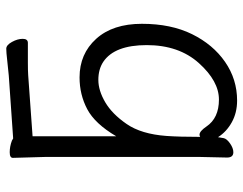

<svg xmlns="http://www.w3.org/2000/svg" viewBox="-102 -658 777 613"><g transform="rotate(-90 286.5 -351.5)"><path d="M156 -101Q160 -103 163 -103Q174 -103 189 -81Q216 -41 275 -41Q334 -41 391.5 -105Q449 -169 449 -271.5Q449 -374 396 -410Q372 -426 338 -426Q304 -426 266.5 -404Q229 -382 197 -335.5Q165 -289 159 -209Q156 -167 156 -101ZM158 -636V-369Q198 -437 244.5 -461.5Q291 -486 346 -486Q421 -486 469 -433Q517 -380 517 -287Q517 -194 484 -127Q451 -60 395.5 -21.5Q340 17 272 17Q233 17 202.5 0Q172 -17 155 -44L152 -26Q150 -16 135 -5.5Q120 5 107 5Q90 5 90 -15L92 -106V-593L89 -699Q89 -709 107 -709Q125 -709 144 -702Q148 -700 151 -698L352 -712Q375 -714 400.5 -717Q426 -720 437.5 -720Q449 -720 459 -702Q469 -684 469 -667.5Q469 -651 456 -651H393Q367 -651 353 -650Z"/></g></svg>

Font: Fusion Kai T
Style: Regular
Weight: 400
Designer: Fontworks Inc.
Version: Version 24.134;May 13, 2024